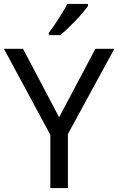

<svg xmlns="http://www.w3.org/2000/svg" viewBox="-20 -964 606 984"><path d="M283 -363 469 -714H566L328 -277V0H238V-273L0 -714H98ZM431 -934Q422 -920 405 -900Q388 -880 367.5 -858.5Q347 -837 326.5 -817.5Q306 -798 288 -784H230V-796Q245 -815 262.5 -841Q280 -867 297 -894.5Q314 -922 325 -944H431Z"/></svg>

Font: Noto Sans Gurmukhi
Style: Regular
Weight: 400
Designer: Jelle Bosma - Monotype Design Team
Foundry: Monotype Imaging Inc.
Version: Version 2.003